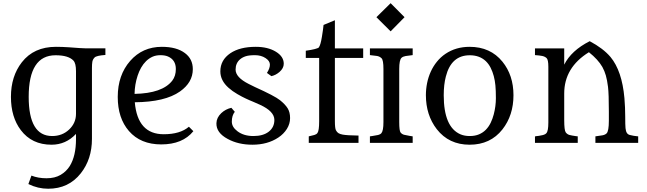

<svg xmlns="http://www.w3.org/2000/svg" viewBox="-20 -892 4038 1199"><path d="M454.6 -55.7Q391.1 11.7 301.8 11.7Q178.7 11.7 109.9 -79.6Q48.3 -161.1 48.3 -287.1Q48.3 -415.5 116.2 -502.9Q191.4 -599.6 329.1 -599.6Q368.2 -599.6 410.6 -596.7Q491.7 -590.3 511.7 -590.3H638.2V-548.8Q582.5 -544.9 570.8 -533Q559.1 -521 556.6 -506.1Q554.2 -491.2 554.2 -467.8V-24.9Q554.2 102.1 484.4 190.4Q408.7 286.6 280.8 286.6Q216.8 286.6 157.2 257.3L176.3 204.6Q218.3 221.2 270.5 221.2Q322.8 221.2 358.6 200Q394.5 178.7 416 144.5Q454.6 81.5 454.6 -23.9ZM159.2 -287.1Q159.2 -42.5 305.7 -42.5Q369.1 -42.5 412.1 -83.5Q454.6 -124 454.6 -181.2V-447.3Q454.6 -496.6 438.5 -513.7Q407.2 -546.9 327.1 -546.9Q159.2 -546.9 159.2 -287.1Z M1187.5 -72.8Q1120.6 9.8 986.8 9.8Q857.9 9.8 785.2 -73.7Q715.3 -154.3 715.3 -286.6Q715.3 -422.9 793 -511.7Q870.1 -599.6 990.7 -599.6Q1083 -599.6 1134.8 -560.5Q1184.1 -523.9 1184.1 -460Q1184.1 -377.4 1104 -320.8Q1010.7 -254.9 821.8 -253.4Q838.9 -53.7 1002.4 -53.7Q1105 -53.7 1159.7 -100.6ZM820.3 -305.7Q994.1 -309.1 1055.7 -388.2Q1078.1 -417.5 1078.1 -460.9Q1078.1 -517.6 1029.3 -539.1Q1010.3 -547.4 981.9 -547.4Q953.6 -547.4 931.6 -537.4Q909.7 -527.3 892.1 -510Q874.5 -492.7 861.3 -469.5Q848.1 -446.3 839.4 -419.4Q821.3 -364.3 820.3 -305.7Z M1647 -436.5Q1665.5 -465.3 1665.5 -488.5Q1665.5 -511.7 1637.9 -529.5Q1610.4 -547.4 1572.3 -547.4Q1534.2 -547.4 1513.7 -540.5Q1493.2 -533.7 1479 -521.5Q1451.2 -497.6 1451.2 -457.5Q1451.2 -409.2 1532.2 -368.2Q1555.7 -356 1571.8 -348.6Q1695.3 -293 1728.5 -266.4Q1761.7 -239.7 1776.6 -215.3Q1791.5 -190.9 1791.5 -154.8Q1791.5 -118.7 1771.5 -86.9Q1751.5 -55.2 1718.3 -33.2Q1650.9 11.7 1556.2 11.7Q1467.8 11.7 1401.9 -24.4Q1329.6 -63 1331.5 -122.6Q1332.5 -157.7 1361.8 -185.5Q1388.2 -210.4 1424.8 -218.8L1446.3 -193.8Q1427.7 -170.9 1427.7 -132.3Q1427.7 -98.6 1462.9 -72.3Q1502 -42.5 1562.7 -42.5Q1623.5 -42.5 1658.4 -69.8Q1693.4 -97.2 1693.4 -143.1Q1693.4 -196.8 1603.5 -237.8Q1576.7 -250 1559.6 -257.1Q1542.5 -264.2 1538.1 -266.1Q1533.7 -268.1 1513.9 -277.1Q1494.1 -286.1 1462.6 -304.2Q1431.2 -322.3 1407.2 -343.8Q1356 -389.2 1356 -446.3Q1356 -517.1 1418.5 -559.6Q1478 -599.6 1576.7 -599.6Q1652.8 -599.6 1702.4 -569.3Q1752 -539.1 1752 -494.1Q1752 -465.8 1725.1 -442.4Q1701.7 -422.4 1674.8 -416.5Z M1908.2 -40.5Q1930.2 -45.4 1943.1 -49.1Q1956.1 -52.7 1962.4 -61.5Q1973.1 -75.7 1973.1 -134.8V-530.3H1889.6V-575.2Q1960.9 -585.4 1971.7 -596.2H1971.2Q1981.9 -610.8 1990.2 -661.6Q1998.5 -712.4 2000.5 -736.3L2071.3 -765.6V-589.8H2248V-530.3H2071.3V-136.2Q2071.3 -90.8 2077.9 -78.4Q2084.5 -65.9 2094.2 -60.1Q2104 -54.2 2120.6 -51.3Q2147.5 -46.4 2218.8 -45.4V0H1908.2Z M2330.6 -784.7 2419.4 -872.1 2506.3 -784.7 2419.4 -696.3ZM2290 -40.5 2307.1 -43Q2328.1 -45.9 2341.3 -49.1Q2354.5 -52.2 2361.8 -60.5Q2374.5 -75.7 2374.5 -129.9V-460.9Q2374.5 -516.6 2362.8 -528.1Q2351.1 -539.6 2334.5 -542.5Q2317.9 -545.4 2290 -547.9V-589.8H2557.1V-547.9Q2529.3 -544.9 2512.7 -542Q2496.1 -539.1 2487.3 -530.8Q2473.1 -517.6 2473.1 -460.9V-129.9Q2473.1 -74.2 2481.9 -64Q2490.7 -53.7 2503.7 -50.3Q2516.6 -46.9 2538.1 -43.5L2557.1 -40.5V0H2290Z M2639.6 -297.9Q2639.6 -335.9 2647.2 -373.5Q2654.8 -411.1 2670.2 -444.8Q2685.5 -478.5 2708.5 -506.8Q2731.4 -535.2 2761.7 -555.7Q2826.7 -599.6 2912.6 -599.6Q3042.5 -599.6 3117.7 -506.8Q3186.5 -421.9 3186.5 -297.4Q3186.5 -171.9 3117.7 -84Q3042.5 11.7 2912.6 11.7Q2783.2 11.7 2707.5 -85.4Q2639.6 -173.3 2639.6 -297.9ZM2855.5 -53.2Q2880.4 -42.5 2913.3 -42.5Q2946.3 -42.5 2971.2 -53Q2996.1 -63.5 3014.2 -82Q3032.2 -100.6 3044.2 -125.2Q3056.2 -149.9 3063.5 -178.2Q3076.7 -229 3076.7 -278.6Q3076.7 -328.1 3073.7 -358.6Q3070.8 -389.2 3063.5 -416.7Q3056.2 -444.3 3044.2 -468.3Q3032.2 -492.2 3014.2 -509.8Q2975.1 -546.9 2913.6 -546.9Q2797.9 -546.9 2764.2 -414.1Q2751 -363.8 2751 -297.4Q2751 -98.1 2855.5 -53.2Z M3503.4 -488.3Q3547.9 -576.7 3662.6 -634.8Q3747.1 -589.8 3792.5 -536.1Q3864.3 -449.7 3879.4 -279.3Q3884.3 -220.7 3884.3 -166Q3884.3 -111.3 3886.2 -91.8Q3888.2 -72.3 3894.5 -62.3Q3900.9 -52.2 3913.1 -49.1Q3925.3 -45.9 3937.5 -43.9Q3949.7 -42 3954.8 -41.7Q3960 -41.5 3965.3 -40.5V0H3698.2V-40.5Q3726.1 -43.9 3742.7 -47.1Q3759.3 -50.3 3768.1 -59.1Q3782.2 -73.2 3782.2 -137.7V-194.3Q3782.2 -306.2 3776.9 -349.4Q3771.5 -392.6 3763.4 -420.7Q3755.4 -448.7 3741.7 -473.6Q3714.8 -520.5 3657.7 -565.9Q3503.4 -470.7 3503.4 -308.1V-142.6Q3503.4 -78.1 3512.9 -65.4Q3522.5 -52.7 3536.6 -49.1Q3550.8 -45.4 3575.2 -42L3587.9 -40.5V0H3320.8V-40Q3323.7 -41.5 3328.4 -41.7Q3333 -42 3345.5 -43.7Q3357.9 -45.4 3371.3 -48.8Q3384.8 -52.2 3392.1 -60.5Q3404.3 -73.7 3404.3 -127V-475.1Q3404.3 -519.5 3393.1 -529.5Q3381.8 -539.6 3365.2 -542.7Q3348.6 -545.9 3320.8 -547.9V-589.8H3503.4Z"/></svg>

Font: Metamorphous
Style: Regular
Weight: 400
Designer: James Grieshaber
Foundry: James Grieshaber
Version: Version 1.001